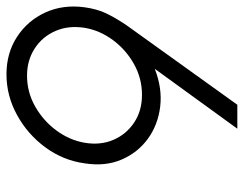

<svg xmlns="http://www.w3.org/2000/svg" viewBox="-116 -640 753 593"><g transform="rotate(90 260.5 -343.5)"><path d="M193.5 13Q127.5 13 77.5 -19.8Q27.5 -52.5 2.5 -107.2Q-22.5 -162 -13.5 -228.5Q-8 -267 4.8 -294Q17.5 -321 40 -355L287.5 -700H361.5L176.5 -445Q236.5 -468.5 293 -461.8Q349.5 -455 392.5 -423.8Q435.5 -392.5 457 -342.2Q478.5 -292 468.5 -228.5Q459.5 -162 419.2 -107.2Q379 -52.5 319.5 -19.8Q260 13 193.5 13ZM197.5 -50.5Q249 -50.5 293.2 -75.8Q337.5 -101 367.2 -141.5Q397 -182 405 -229Q413 -277.5 395.8 -317.5Q378.5 -357.5 342.2 -381.5Q306 -405.5 257 -405.5Q206 -405.5 161.8 -380.8Q117.5 -356 87.8 -315.8Q58 -275.5 50 -229Q42 -178.5 59.8 -138Q77.5 -97.5 114 -74Q150.5 -50.5 197.5 -50.5Z"/></g></svg>

Font: Urbanist Light
Style: Italic
Weight: 300
Italic angle: -8°
Designer: Corey Hu
Foundry: Corey Hu
Version: Version 1.330; ttfautohint (v1.8.4.7-5d5b)